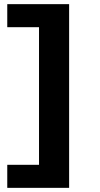

<svg xmlns="http://www.w3.org/2000/svg" viewBox="-20 -725 484 925"><path d="M15 180V69H168V-594H15V-705H313V180Z"/></svg>

Font: Nunito Sans 7pt Expanded
Style: Bold
Weight: 700
Width: 7
Designer: Vernon Adams
Foundry: Vernon Adams
Version: Version 3.101;gftools[0.9.27]